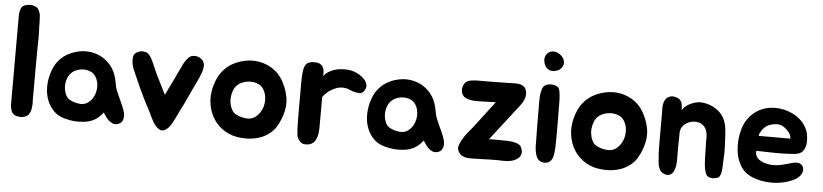

<svg xmlns="http://www.w3.org/2000/svg" viewBox="-43 -945 5135 1198"><g transform="rotate(5 2524.0 -346.5)"><path d="M173 -80Q172 -75 171.5 -70.5Q171 -66 171 -61L165 -40Q163 -36 162 -35L159 -29Q154 -18 141 -11Q117 1 90 -5Q73 -7 63 -15Q53 -22 49 -32Q45 -42 43 -52Q40 -62 40 -70V-630Q40 -637 40.5 -642.5Q41 -648 42 -653Q43 -660 44.5 -665Q46 -670 48 -676Q51 -686 59 -692Q71 -701 82 -702Q89 -704 95 -704.5Q101 -705 109 -705Q123 -705 141 -697Q155 -689 161 -675Q171 -655 171 -638Q172 -628 172.5 -608Q173 -588 173 -578V-574Q175 -542 175 -512.5Q175 -483 174 -448Q174 -414 173.5 -382.5Q173 -351 173 -320V-110Q173 -106 173.5 -102.5Q174 -99 174 -95Q174 -85 173 -80Z M372 -421Q402 -436 435 -442.5Q468 -449 500.5 -445.5Q533 -442 563 -428.5Q593 -415 619 -390Q645 -364 659 -333Q673 -302 679 -264Q683 -238 692 -216Q701 -194 711.5 -172Q722 -150 731.5 -128Q741 -106 747 -82Q752 -59 743.5 -37.5Q735 -16 709 -11Q694 -8 680.5 -13.5Q667 -19 656 -29.5Q645 -40 636.5 -52.5Q628 -65 621 -76Q598 -46 571 -29.5Q544 -13 506 -8Q474 -4 445 -6Q416 -8 383 -17Q340 -28 312.5 -55.5Q285 -83 270.5 -119.5Q256 -156 255 -198Q254 -240 265 -281Q279 -335 307 -369Q335 -403 372 -421ZM397 -304Q383 -290 375 -271Q367 -252 365.5 -231Q364 -210 369 -189Q374 -168 385 -152Q395 -138 419 -128.5Q443 -119 469 -117Q499 -115 521.5 -133Q544 -151 555.5 -178.5Q567 -206 566 -237.5Q565 -269 549 -295Q537 -314 517.5 -323Q498 -332 476 -332.5Q454 -333 432.5 -325.5Q411 -318 397 -304Z M1215 -438Q1219 -426 1217 -411Q1215 -396 1210 -380.5Q1205 -365 1198.5 -350.5Q1192 -336 1187 -325Q1161 -272 1138 -221Q1115 -170 1084 -110Q1078 -98 1070.5 -81.5Q1063 -65 1054 -49.5Q1045 -34 1034.5 -21Q1024 -8 1012 -2Q1002 4 992 3Q984 5 974 -2Q962 -8 951.5 -21Q941 -34 932 -49.5Q923 -65 915.5 -81.5Q908 -98 902 -110Q890 -133 879.5 -153Q869 -173 857.5 -196.5Q846 -220 832 -250.5Q818 -281 799 -325Q794 -337 788 -350Q782 -363 777.5 -378Q773 -393 771.5 -408.5Q770 -424 773 -440Q776 -455 788 -464Q800 -473 815 -476Q830 -479 845 -475.5Q860 -472 869 -462Q878 -453 886 -438Q894 -423 901.5 -406.5Q909 -390 915.5 -373.5Q922 -357 928 -345Q942 -316 959.5 -282Q977 -248 991 -219Q1001 -242 1009 -257.5Q1017 -273 1024.5 -288Q1032 -303 1040.5 -321Q1049 -339 1062 -367Q1074 -393 1086.5 -418Q1099 -443 1117 -462Q1126 -472 1140 -475.5Q1154 -479 1169 -476Q1184 -473 1196.5 -463.5Q1209 -454 1215 -438Z M1405 -452Q1438 -468 1474 -475Q1510 -482 1545.5 -478Q1581 -474 1614.5 -459Q1648 -444 1676 -417Q1699 -394 1716 -361.5Q1733 -329 1741 -298Q1758 -243 1746 -187Q1734 -131 1705 -83Q1691 -61 1670.5 -43.5Q1650 -26 1627 -15Q1597 -1 1562 4.5Q1527 10 1494 7Q1434 4 1388.5 -23Q1343 -50 1315.5 -92Q1288 -134 1279.5 -187.5Q1271 -241 1286 -297Q1302 -357 1332.5 -394.5Q1363 -432 1405 -452ZM1435 -318Q1420 -304 1412 -283Q1404 -262 1402 -239.5Q1400 -217 1405.5 -194.5Q1411 -172 1423 -154Q1433 -139 1459 -129Q1485 -119 1513 -117Q1545 -115 1569 -134.5Q1593 -154 1605.5 -183Q1618 -212 1617 -246Q1616 -280 1599 -308Q1587 -328 1565.5 -337.5Q1544 -347 1520.5 -347.5Q1497 -348 1474 -340.5Q1451 -333 1435 -318Z M1832 -354Q1832 -366 1832 -381.5Q1832 -397 1833 -413.5Q1834 -430 1836.5 -445.5Q1839 -461 1844 -473Q1852 -491 1869 -497.5Q1886 -504 1906 -503Q1927 -503 1939 -496Q1951 -489 1957 -477.5Q1963 -466 1964.5 -451.5Q1966 -437 1966 -421Q1975 -437 1990.5 -447Q2006 -457 2022 -463Q2038 -469 2051 -471.5Q2064 -474 2066 -474Q2091 -476 2111.5 -475Q2132 -474 2157 -466Q2173 -460 2190 -449.5Q2207 -439 2220 -425Q2233 -411 2237.5 -394.5Q2242 -378 2233 -360Q2219 -335 2202 -335.5Q2185 -336 2165 -341Q2154 -343 2139 -350Q2124 -357 2113 -359Q2079 -364 2053 -354Q2027 -344 2008 -330Q1986 -313 1970 -291V-147Q1970 -120 1969.5 -91Q1969 -62 1961.5 -38.5Q1954 -15 1936.5 -0.5Q1919 14 1886 12Q1868 11 1854 -5.5Q1840 -22 1837 -38Q1835 -53 1834 -74Q1833 -95 1832.5 -118Q1832 -141 1832 -164.5Q1832 -188 1832 -208Z M2376 -421Q2406 -436 2439 -442.5Q2472 -449 2504.5 -445.5Q2537 -442 2567 -428.5Q2597 -415 2623 -390Q2649 -364 2663 -333Q2677 -302 2683 -264Q2687 -238 2696 -216Q2705 -194 2715.5 -172Q2726 -150 2735.5 -128Q2745 -106 2751 -82Q2756 -59 2747.5 -37.5Q2739 -16 2713 -11Q2698 -8 2684.5 -13.5Q2671 -19 2660 -29.5Q2649 -40 2640.5 -52.5Q2632 -65 2625 -76Q2602 -46 2575 -29.5Q2548 -13 2510 -8Q2478 -4 2449 -6Q2420 -8 2387 -17Q2344 -28 2316.5 -55.5Q2289 -83 2274.5 -119.5Q2260 -156 2259 -198Q2258 -240 2269 -281Q2283 -335 2311 -369Q2339 -403 2376 -421ZM2401 -304Q2387 -290 2379 -271Q2371 -252 2369.5 -231Q2368 -210 2373 -189Q2378 -168 2389 -152Q2399 -138 2423 -128.5Q2447 -119 2473 -117Q2503 -115 2525.5 -133Q2548 -151 2559.5 -178.5Q2571 -206 2570 -237.5Q2569 -269 2553 -295Q2541 -314 2521.5 -323Q2502 -332 2480 -332.5Q2458 -333 2436.5 -325.5Q2415 -318 2401 -304Z M3108 -120Q3123 -120 3141.5 -119.5Q3160 -119 3177.5 -116.5Q3195 -114 3209.5 -108Q3224 -102 3230 -92Q3245 -66 3239.5 -45.5Q3234 -25 3217 -14Q3199 -1 3175 3.5Q3151 8 3131 7Q3090 5 3044 6.5Q2998 8 2957 9Q2943 9 2927.5 9.5Q2912 10 2898 7.5Q2884 5 2871.5 -2Q2859 -9 2850 -24Q2838 -43 2844.5 -62.5Q2851 -82 2860 -99Q2874 -124 2893.5 -148Q2913 -172 2927 -189L3052 -353L2951 -350Q2939 -350 2925.5 -350Q2912 -350 2898 -352.5Q2884 -355 2872 -359Q2860 -363 2851 -371Q2842 -380 2838 -391.5Q2834 -403 2834.5 -415Q2835 -427 2839.5 -438.5Q2844 -450 2852 -459Q2858 -465 2867.5 -469Q2877 -473 2889 -475Q2901 -477 2913.5 -477.5Q2926 -478 2937 -478Q2959 -478 2986 -478Q3013 -478 3038.5 -478.5Q3064 -479 3086.5 -479.5Q3109 -480 3123 -480Q3141 -480 3159 -481Q3177 -482 3193 -478Q3209 -474 3220.5 -463.5Q3232 -453 3235 -430Q3237 -415 3233.5 -400.5Q3230 -386 3222.5 -372.5Q3215 -359 3205 -345.5Q3195 -332 3185 -320L3030 -120Z M3447 -379Q3447 -351 3447.5 -316Q3448 -281 3448 -243.5Q3448 -206 3448 -169.5Q3448 -133 3447 -102Q3446 -87 3444 -69.5Q3442 -52 3436 -37Q3430 -22 3417.5 -12.5Q3405 -3 3384 -4Q3353 -6 3339.5 -31Q3326 -56 3324 -101Q3324 -124 3323.5 -154Q3323 -184 3322.5 -215Q3322 -246 3322 -275.5Q3322 -305 3322 -329Q3322 -343 3321.5 -363Q3321 -383 3322 -404Q3323 -425 3327 -444.5Q3331 -464 3340 -477Q3347 -485 3360 -489.5Q3373 -494 3387.5 -494Q3402 -494 3415.5 -489Q3429 -484 3435 -475Q3439 -469 3441 -458Q3443 -447 3444.5 -433.5Q3446 -420 3446.5 -405.5Q3447 -391 3447 -379ZM3409 -581Q3378 -573 3357.5 -587.5Q3337 -602 3332 -631Q3328 -652 3335 -668Q3342 -684 3356 -692.5Q3370 -701 3388 -700Q3406 -699 3424 -686Q3441 -674 3448.5 -658Q3456 -642 3453.5 -627Q3451 -612 3440 -599.5Q3429 -587 3409 -581Z M3664 -452Q3697 -468 3733 -475Q3769 -482 3804.5 -478Q3840 -474 3873.5 -459Q3907 -444 3935 -417Q3958 -394 3975 -361.5Q3992 -329 4000 -298Q4017 -243 4005 -187Q3993 -131 3964 -83Q3950 -61 3929.5 -43.5Q3909 -26 3886 -15Q3856 -1 3821 4.5Q3786 10 3753 7Q3693 4 3647.5 -23Q3602 -50 3574.5 -92Q3547 -134 3538.5 -187.5Q3530 -241 3545 -297Q3561 -357 3591.5 -394.5Q3622 -432 3664 -452ZM3694 -318Q3679 -304 3671 -283Q3663 -262 3661 -239.5Q3659 -217 3664.5 -194.5Q3670 -172 3682 -154Q3692 -139 3718 -129Q3744 -119 3772 -117Q3804 -115 3828 -134.5Q3852 -154 3864.5 -183Q3877 -212 3876 -246Q3875 -280 3858 -308Q3846 -328 3824.5 -337.5Q3803 -347 3779.5 -347.5Q3756 -348 3733 -340.5Q3710 -333 3694 -318Z M4091 -357Q4091 -380 4090.5 -406Q4090 -432 4099 -453Q4107 -472 4125.5 -480.5Q4144 -489 4162 -484Q4180 -481 4190 -473Q4200 -465 4204.5 -454.5Q4209 -444 4210 -430.5Q4211 -417 4212 -404Q4222 -422 4237 -433Q4252 -444 4268 -451Q4284 -458 4298.5 -461Q4313 -464 4321 -464Q4359 -464 4396.5 -447.5Q4434 -431 4459 -401Q4473 -383 4480.5 -363.5Q4488 -344 4491.5 -323Q4495 -302 4496 -280.5Q4497 -259 4498 -237Q4503 -173 4498 -110Q4497 -97 4497 -80Q4497 -63 4494.5 -46.5Q4492 -30 4485.5 -17.5Q4479 -5 4464 -2Q4443 3 4429.5 0.5Q4416 -2 4408 -9Q4400 -16 4396 -27Q4392 -38 4389 -52Q4387 -63 4385.5 -77.5Q4384 -92 4383.5 -107Q4383 -122 4382.5 -136.5Q4382 -151 4382 -163Q4382 -182 4381 -205Q4380 -228 4381 -248Q4381 -295 4356.5 -319.5Q4332 -344 4290 -340Q4258 -336 4234 -314.5Q4210 -293 4211 -259Q4211 -246 4211 -235Q4211 -224 4210.5 -213Q4210 -202 4210 -189Q4210 -176 4210 -160Q4210 -127 4210 -90.5Q4210 -54 4201 -31Q4193 -7 4174 2Q4155 11 4129 -3Q4118 -9 4111.5 -19.5Q4105 -30 4101.5 -42Q4098 -54 4097 -66.5Q4096 -79 4095 -90Q4092 -123 4091.5 -151.5Q4091 -180 4091 -213Z M4927 -137Q4939 -140 4951.5 -141Q4964 -142 4974.5 -138Q4985 -134 4992 -124.5Q4999 -115 4999 -98Q4999 -86 4993 -75Q4987 -64 4978 -55Q4969 -46 4958 -39.5Q4947 -33 4937 -29Q4908 -16 4870.5 -9Q4833 -2 4793 -4Q4739 -6 4689.5 -25.5Q4640 -45 4612 -90Q4586 -134 4581 -188Q4576 -242 4586 -290Q4597 -348 4623.5 -384.5Q4650 -421 4687 -443Q4732 -469 4788 -470Q4844 -471 4895 -448Q4929 -433 4956 -407.5Q4983 -382 4997 -346Q5001 -337 5003.5 -324Q5006 -311 5007 -296.5Q5008 -282 5007 -268Q5006 -254 5002 -243Q4996 -225 4987 -215Q4978 -205 4964 -200Q4950 -195 4930.5 -193.5Q4911 -192 4884 -191Q4860 -190 4839 -190Q4818 -190 4796 -190.5Q4774 -191 4750.5 -191.5Q4727 -192 4698 -193Q4695 -173 4703.5 -158.5Q4712 -144 4727 -134.5Q4742 -125 4761 -120Q4780 -115 4798 -114Q4832 -112 4863 -119.5Q4894 -127 4927 -137ZM4884 -331Q4865 -353 4844 -363Q4828 -370 4810.5 -369.5Q4793 -369 4777 -364Q4748 -357 4728 -334Q4726 -332 4721 -324.5Q4716 -317 4711.5 -309Q4707 -301 4705 -294Q4703 -287 4707 -287H4903Q4902 -301 4898 -310.5Q4894 -320 4884 -331Z"/></g></svg>

Font: Jua
Style: Regular
Weight: 400
Version: Version 1.001